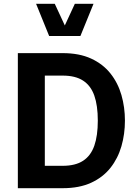

<svg xmlns="http://www.w3.org/2000/svg" viewBox="-20 -988 724 1008"><path d="M169.4 -968.1 238.1 -798.9H402.1L471 -968.1H372.9L320.3 -854.4L267.5 -968.1ZM635.9 -354.6Q635.9 -425.1 617.5 -489.1Q599 -553.1 559.7 -602.5Q520.3 -652 458.3 -680.5Q396.2 -709.1 309.2 -709.1H73.7V0H309.2Q396.2 0 458.3 -28.5Q520.3 -57 559.7 -106.6Q599 -156.3 617.5 -220.3Q635.9 -284.2 635.9 -354.6ZM493.5 -354.6Q493.5 -275.7 475.1 -222.9Q456.6 -170.2 416.1 -143.9Q375.6 -117.5 309.2 -117.5H215.3V-591.1H309.2Q375.6 -591.1 416.1 -564.8Q456.6 -538.6 475.1 -486.2Q493.5 -433.8 493.5 -354.6Z"/></svg>

Font: Estedad VF
Style: Regular
Weight: 100
Designer: Amin Abedi
Version: Version 7.3